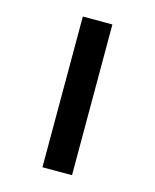

<svg xmlns="http://www.w3.org/2000/svg" viewBox="-87 -585 520 646"><g transform="rotate(15 173.5 -262.5)"><path d="M122 0V-525H225V0Z"/></g></svg>

Font: Lexend Exa
Style: Regular
Weight: 400
Designer: Bonnie Shaver-Troup, Thomas Jockin
Foundry: Lexend
Version: Version 1.007